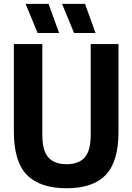

<svg xmlns="http://www.w3.org/2000/svg" viewBox="-20 -969 688 998"><path d="M326 9.5Q187.5 9.5 119.8 -59.8Q52 -129 52 -285.5V-740H200V-268.5Q200 -185.5 231.5 -150.5Q263 -115.5 326 -115.5Q389 -115.5 420.2 -150.5Q451.5 -185.5 451.5 -268.5V-740H596V-285.5Q596 -129 529.8 -59.8Q463.5 9.5 326 9.5ZM365 -797.5 302.5 -949H422L476.5 -797.5ZM175.5 -797.5 113 -949H232.5L287 -797.5Z"/></svg>

Font: Encode Sans Cnd
Style: Bold
Weight: 700
Width: 3
Designer: Multiple Designers
Foundry: Impallari Type
Version: Version 3.002; ttfautohint (v1.8.3) -l 8 -r 50 -G 200 -x 14 